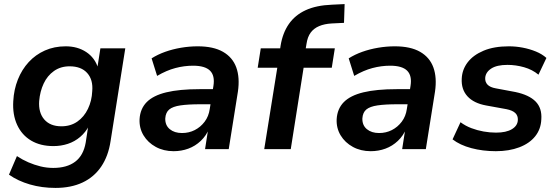

<svg xmlns="http://www.w3.org/2000/svg" viewBox="-20 -731 2730 941"><path d="M252 190Q185 190 126.5 173Q68 156 24 125L63 34Q90 52 119 64.5Q148 77 178.5 84.5Q209 92 241 92Q308 92 348.5 61.5Q389 31 400 -32L413 -117L417 -116Q400 -83 373 -60Q346 -37 312.5 -26Q279 -15 242 -15Q178 -15 132.5 -42Q87 -69 64 -119Q41 -169 45 -235Q48 -292 67.5 -341Q87 -390 120.5 -426.5Q154 -463 200 -483.5Q246 -504 302 -504Q360 -504 402.5 -476Q445 -448 461 -397L457 -398L472 -494H594L522 -40Q511 34 476 85.5Q441 137 384.5 163.5Q328 190 252 190ZM281 -112Q326 -112 359 -135Q392 -158 411 -197.5Q430 -237 432 -284Q437 -340 407.5 -373Q378 -406 321 -406Q277 -406 244.5 -383Q212 -360 194 -321.5Q176 -283 172 -236Q168 -179 197 -145.5Q226 -112 281 -112Z M831 10Q782 10 743.5 -11Q705 -32 683.5 -67.5Q662 -103 664 -147Q667 -198 699 -230.5Q731 -263 795 -278.5Q859 -294 958 -294H1037L1026 -220H961Q902 -220 864.5 -214.5Q827 -209 809.5 -194.5Q792 -180 790 -151Q789 -117 812 -98Q835 -79 872 -79Q906 -79 934.5 -93.5Q963 -108 983 -134.5Q1003 -161 1008 -197L1026 -310Q1034 -360 1009.5 -384.5Q985 -409 926 -409Q883 -409 839.5 -397.5Q796 -386 750 -359L723 -445Q753 -464 789.5 -477Q826 -490 867 -497Q908 -504 949 -504Q1026 -504 1073 -477Q1120 -450 1138 -400.5Q1156 -351 1146 -282L1101 0H985L1001 -103H1006Q991 -66 964 -40.5Q937 -15 903 -2.5Q869 10 831 10Z M1275 0 1339 -399H1243L1258 -494H1375L1350 -472L1355 -506Q1365 -569 1395.5 -613Q1426 -657 1478 -681Q1530 -705 1607 -708L1669 -711L1666 -619L1605 -616Q1570 -614 1544 -603Q1518 -592 1502.5 -571Q1487 -550 1482 -515L1477 -485L1468 -494H1621L1606 -399H1468L1405 0Z M1797 10Q1748 10 1709.5 -11Q1671 -32 1649.5 -67.5Q1628 -103 1630 -147Q1633 -198 1665 -230.5Q1697 -263 1761 -278.5Q1825 -294 1924 -294H2003L1992 -220H1927Q1868 -220 1830.5 -214.5Q1793 -209 1775.5 -194.5Q1758 -180 1756 -151Q1755 -117 1778 -98Q1801 -79 1838 -79Q1872 -79 1900.5 -93.5Q1929 -108 1949 -134.5Q1969 -161 1974 -197L1992 -310Q2000 -360 1975.5 -384.5Q1951 -409 1892 -409Q1849 -409 1805.5 -397.5Q1762 -386 1716 -359L1689 -445Q1719 -464 1755.5 -477Q1792 -490 1833 -497Q1874 -504 1915 -504Q1992 -504 2039 -477Q2086 -450 2104 -400.5Q2122 -351 2112 -282L2067 0H1951L1967 -103H1972Q1957 -66 1930 -40.5Q1903 -15 1869 -2.5Q1835 10 1797 10Z M2410 10Q2346 10 2290 -5Q2234 -20 2198 -48L2237 -132Q2261 -114 2290 -103Q2319 -92 2350 -86.5Q2381 -81 2411 -81Q2461 -81 2489 -98Q2517 -115 2518 -143Q2519 -164 2505.5 -177Q2492 -190 2462 -196L2363 -214Q2302 -225 2271 -259Q2240 -293 2243 -346Q2245 -390 2272 -425.5Q2299 -461 2350 -482.5Q2401 -504 2474 -504Q2508 -504 2542 -497.5Q2576 -491 2606.5 -478.5Q2637 -466 2658 -447L2619 -365Q2589 -390 2548.5 -401.5Q2508 -413 2467 -413Q2415 -413 2387.5 -395Q2360 -377 2358 -349Q2357 -329 2369.5 -316Q2382 -303 2410 -298L2506 -280Q2573 -266 2605 -233.5Q2637 -201 2633 -146Q2631 -98 2603 -63Q2575 -28 2525 -9Q2475 10 2410 10Z"/></svg>

Font: Nunito Sans 10pt
Style: Bold Italic
Weight: 700
Italic angle: -9°
Designer: Vernon Adams
Foundry: Vernon Adams
Version: Version 3.101;gftools[0.9.27]